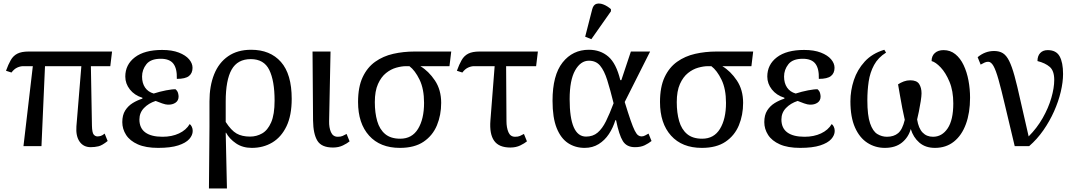

<svg xmlns="http://www.w3.org/2000/svg" viewBox="-20 -828 6094 1088"><path d="M113 0 166 -453H111Q95 -453 77.5 -445Q60 -437 45 -417L14 -427Q27 -463 41 -487.5Q55 -512 78.5 -524Q102 -536 142 -536H615L605 -453H495L501 -116Q502 -76 511 -65.5Q520 -55 532 -55Q542 -55 551.5 -58Q561 -61 573 -71L590 -29Q559 -4 538 1Q517 6 494 6Q453 6 431 -25.5Q409 -57 413 -112L441 -453H235L215 0Z M876 10Q806 10 761 -10Q716 -30 694.5 -63.5Q673 -97 673 -136Q673 -176 689.5 -202Q706 -228 732 -244Q758 -260 787 -269V-274Q742 -288 716 -321Q690 -354 690 -394Q690 -462 744.5 -503.5Q799 -545 899 -545Q955 -545 993.5 -530Q1032 -515 1051.5 -492Q1071 -469 1071 -444Q1071 -413 1050.5 -397Q1030 -381 982 -381Q984 -439 962.5 -467Q941 -495 891 -495Q834 -495 809.5 -464Q785 -433 785 -394Q785 -357 802 -332Q819 -307 851 -298Q885 -309 921 -316Q957 -323 975 -322Q986 -312 989 -300.5Q992 -289 992 -281Q992 -258 974.5 -246Q957 -234 931 -235Q919 -235 899 -242Q879 -249 862 -256Q822 -243 796 -216Q770 -189 770 -151Q770 -102 803.5 -77.5Q837 -53 901 -53Q954 -53 994.5 -72Q1035 -91 1055 -125Q1062 -120 1067 -109.5Q1072 -99 1072 -86Q1072 -62 1052.5 -40Q1033 -18 990 -4Q947 10 876 10Z M1164 240 1167 -109V-253Q1167 -341 1193.5 -407Q1220 -473 1273 -509.5Q1326 -546 1403 -546Q1511 -546 1572 -477Q1633 -408 1633 -268Q1633 -174 1603.5 -112.5Q1574 -51 1523 -20.5Q1472 10 1407 10Q1355 10 1317.5 -15.5Q1280 -41 1261 -76H1259L1266 240ZM1397 -54Q1434 -54 1465.5 -72Q1497 -90 1516.5 -134.5Q1536 -179 1536 -258Q1536 -370 1506 -431.5Q1476 -493 1401 -493Q1326 -493 1292.5 -433.5Q1259 -374 1259 -253V-137Q1290 -89 1320.5 -71.5Q1351 -54 1397 -54Z M1867 8Q1802 8 1778.5 -30.5Q1755 -69 1754 -145L1751 -536H1853L1845 -142Q1844 -105 1855.5 -79Q1867 -53 1894 -53Q1911 -53 1921 -57.5Q1931 -62 1944 -69L1961 -27Q1948 -16 1923.5 -4Q1899 8 1867 8Z M2246 10Q2134 10 2071.5 -59.5Q2009 -129 2009 -250Q2009 -335 2035 -390.5Q2061 -446 2106 -478Q2151 -510 2208.5 -523Q2266 -536 2329 -536H2537L2527 -453H2362Q2409 -425 2444.5 -372Q2480 -319 2480 -245Q2480 -176 2456 -118Q2432 -60 2380.5 -25Q2329 10 2246 10ZM2248 -42Q2315 -42 2349 -98Q2383 -154 2383 -245Q2383 -324 2357.5 -376.5Q2332 -429 2300 -453H2280Q2256 -453 2225.5 -444.5Q2195 -436 2167.5 -414Q2140 -392 2122 -352Q2104 -312 2104 -249Q2104 -189 2117.5 -142Q2131 -95 2162.5 -68.5Q2194 -42 2248 -42Z M2872 8Q2807 8 2780 -30.5Q2753 -69 2759 -145L2783 -453H2666Q2650 -453 2632.5 -445Q2615 -437 2600 -417L2569 -427Q2582 -463 2596 -487.5Q2610 -512 2633.5 -524Q2657 -536 2697 -536H3028L3018 -453H2848L2850 -142Q2850 -105 2861 -79Q2872 -53 2899 -53Q2916 -53 2926 -57.5Q2936 -62 2949 -69L2966 -27Q2953 -16 2928.5 -4Q2904 8 2872 8Z M3293 10Q3240 10 3199 -17Q3158 -44 3134.5 -102.5Q3111 -161 3111 -257Q3111 -402 3168 -474Q3225 -546 3317 -546Q3382 -546 3427 -507.5Q3472 -469 3495 -374H3501L3555 -536H3664L3520 -250Q3540 -185 3553.5 -146Q3567 -107 3577 -87.5Q3587 -68 3596 -61.5Q3605 -55 3615 -55Q3626 -55 3636 -60.5Q3646 -66 3655 -71L3672 -29Q3656 -16 3633.5 -5Q3611 6 3578 6Q3531 6 3509.5 -28.5Q3488 -63 3471 -147H3467Q3454 -104 3430.5 -68.5Q3407 -33 3372.5 -11.5Q3338 10 3293 10ZM3301 -54Q3340 -54 3366.5 -76.5Q3393 -99 3414 -141.5Q3435 -184 3457 -243Q3438 -320 3421 -374Q3404 -428 3380.5 -456Q3357 -484 3317 -484Q3270 -484 3239 -429Q3208 -374 3208 -266Q3208 -54 3301 -54ZM3331 -606 3296 -620 3336 -776Q3343 -802 3361 -806.5Q3379 -811 3401 -802Q3423 -793 3442 -776V-764Z M3957 10Q3845 10 3782.5 -59.5Q3720 -129 3720 -250Q3720 -335 3746 -390.5Q3772 -446 3817 -478Q3862 -510 3919.5 -523Q3977 -536 4040 -536H4248L4238 -453H4073Q4120 -425 4155.5 -372Q4191 -319 4191 -245Q4191 -176 4167 -118Q4143 -60 4091.5 -25Q4040 10 3957 10ZM3959 -42Q4026 -42 4060 -98Q4094 -154 4094 -245Q4094 -324 4068.5 -376.5Q4043 -429 4011 -453H3991Q3967 -453 3936.5 -444.5Q3906 -436 3878.5 -414Q3851 -392 3833 -352Q3815 -312 3815 -249Q3815 -189 3828.5 -142Q3842 -95 3873.5 -68.5Q3905 -42 3959 -42Z M4514 10Q4444 10 4399 -10Q4354 -30 4332.5 -63.5Q4311 -97 4311 -136Q4311 -176 4327.5 -202Q4344 -228 4370 -244Q4396 -260 4425 -269V-274Q4380 -288 4354 -321Q4328 -354 4328 -394Q4328 -462 4382.5 -503.5Q4437 -545 4537 -545Q4593 -545 4631.5 -530Q4670 -515 4689.5 -492Q4709 -469 4709 -444Q4709 -413 4688.5 -397Q4668 -381 4620 -381Q4622 -439 4600.5 -467Q4579 -495 4529 -495Q4472 -495 4447.5 -464Q4423 -433 4423 -394Q4423 -357 4440 -332Q4457 -307 4489 -298Q4523 -309 4559 -316Q4595 -323 4613 -322Q4624 -312 4627 -300.5Q4630 -289 4630 -281Q4630 -258 4612.5 -246Q4595 -234 4569 -235Q4557 -235 4537 -242Q4517 -249 4500 -256Q4460 -243 4434 -216Q4408 -189 4408 -151Q4408 -102 4441.5 -77.5Q4475 -53 4539 -53Q4592 -53 4632.5 -72Q4673 -91 4693 -125Q4700 -120 4705 -109.5Q4710 -99 4710 -86Q4710 -62 4690.5 -40Q4671 -18 4628 -4Q4585 10 4514 10Z M4994 10Q4940 10 4895.5 -18.5Q4851 -47 4825 -105.5Q4799 -164 4799 -254Q4799 -315 4818.5 -374Q4838 -433 4880 -479Q4922 -525 4991 -546L5001 -530Q4956 -502 4933 -459.5Q4910 -417 4902.5 -366Q4895 -315 4895 -260Q4895 -174 4910.5 -129Q4926 -84 4951.5 -68.5Q4977 -53 5006 -53Q5045 -53 5069.5 -73.5Q5094 -94 5107 -149Q5100 -179 5093 -215Q5086 -251 5080 -286.5Q5074 -322 5069 -350Q5084 -360 5101.5 -366.5Q5119 -373 5138 -373Q5175 -373 5188.5 -352Q5202 -331 5202 -299Q5202 -284 5197.5 -254.5Q5193 -225 5187 -196Q5181 -167 5177 -151Q5185 -101 5208 -77Q5231 -53 5267 -53Q5318 -53 5350 -100.5Q5382 -148 5382 -242Q5382 -313 5360.5 -364.5Q5339 -416 5310.5 -446Q5282 -476 5259 -482Q5259 -511 5277.5 -527.5Q5296 -544 5327 -544Q5365 -544 5393.5 -521Q5422 -498 5440.5 -459Q5459 -420 5468 -372Q5477 -324 5477 -274Q5477 -189 5453.5 -125Q5430 -61 5385.5 -25.5Q5341 10 5278 10Q5224 10 5189.5 -20Q5155 -50 5141 -97Q5128 -50 5091 -20Q5054 10 4994 10Z M5730 0Q5697 -137 5675.5 -229Q5654 -321 5638.5 -376Q5623 -431 5609.5 -454.5Q5596 -478 5580 -478Q5570 -478 5560.5 -474Q5551 -470 5537 -462L5520 -504Q5562 -539 5613 -539Q5643 -539 5663 -526.5Q5683 -514 5698.5 -483Q5714 -452 5729 -397.5Q5744 -343 5762.5 -258.5Q5781 -174 5809 -55Q5856 -102 5888.5 -159Q5921 -216 5937.5 -273Q5954 -330 5954 -375Q5954 -427 5928.5 -449Q5903 -471 5859 -482Q5859 -511 5874.5 -527.5Q5890 -544 5917 -544Q5965 -544 5984.5 -509Q6004 -474 6004 -409Q6004 -363 5991 -308Q5978 -253 5953 -197Q5928 -141 5892.5 -90Q5857 -39 5812 0Z"/></svg>

Font: NotoSerif-Regular
Style: Regular
Weight: 400
Designer: Monotype Design Team
Foundry: Monotype Imaging Inc.
Version: Version 2.007; ttfautohint (v1.8) -l 8 -r 50 -G 200 -x 14 -D